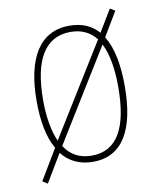

<svg xmlns="http://www.w3.org/2000/svg" viewBox="-75 -636 629 760"><g transform="rotate(-10 239.5 -256.0)"><path d="M423 -264C423 -349 410 -419 380 -467L438 -564L418 -576L365 -488C337 -520 299 -537 248 -537C130 -537 69 -440 69 -265C69 -183 82 -117 109 -71L36 51L56 64L123 -48C152 -11 194 10 248 10C366 10 423 -87 423 -264ZM95 -265C95 -423 144 -512 248 -512C293 -512 327 -495 351 -464L124 -97C105 -139 95 -196 95 -265ZM397 -265C397 -102 350 -15 247 -15C199 -15 162 -35 138 -73L365 -441C387 -398 397 -337 397 -265Z"/></g></svg>

Font: Noto Sans Arabic UI Cn Th
Style: Regular
Weight: 100
Width: 3
Designer: Monotype Design Team, Nadine Chahine and Nizar Qandah
Foundry: Monotype Imaging Inc.
Version: Version 2.010